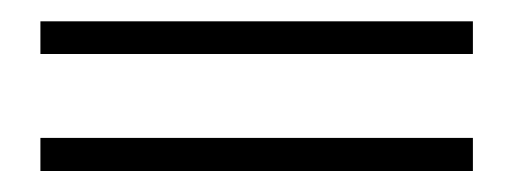

<svg xmlns="http://www.w3.org/2000/svg" viewBox="-20 -296 487 181"><path d="M18.1 -245.1V-275.9H425.8V-245.1ZM18.1 -134.8V-166H425.8V-134.8Z"/></svg>

Font: Scheherazade Urdu
Style: Regular
Weight: 400
Designer: SIL International
Foundry: SIL International
Version: Version 1.005 (build 117/117)